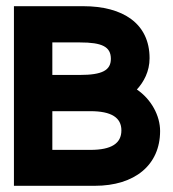

<svg xmlns="http://www.w3.org/2000/svg" viewBox="-20 -600 558 620"><path d="M25 0H286C415 0 497 -67 497 -177C497 -226 469 -279 422 -311C444 -335 463 -369 463 -412C463 -524 377 -580 249 -580H25ZM149 -116V-241H272C340 -241 372 -220 372 -179C372 -137 340 -116 272 -116ZM149 -358V-463H238C310 -463 338 -449 338 -410C338 -373 310 -358 238 -358Z"/></svg>

Font: Charger Sport
Style: UltExt
Weight: 1000
Designer: Jasper
Foundry: Cannot Into Space Fonts
Version: Version 1.1